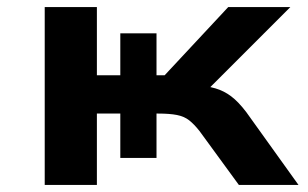

<svg xmlns="http://www.w3.org/2000/svg" viewBox="-20 -521 869 541"><path d="M106 0V-501H253V-309H319V-427H421V-309H444L623 -501H798L544 -247L527 -282Q563 -279 587 -272Q611 -265 631.5 -249.5Q652 -234 674 -205L821 0H653L542 -152Q527 -171 513 -182Q499 -193 478.5 -197Q458 -201 426 -201H399L421 -227V-76H319V-201H253V0Z"/></svg>

Font: Nunito Sans 7pt Expanded
Style: Bold
Weight: 700
Width: 7
Designer: Vernon Adams
Foundry: Vernon Adams
Version: Version 3.101;gftools[0.9.27]